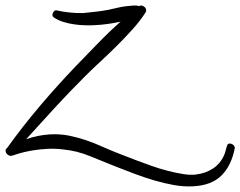

<svg xmlns="http://www.w3.org/2000/svg" viewBox="-90 -480 872 697"><path d="M762.7 55.7Q751 119.1 715.3 155.8Q679.7 192.4 612.3 196.3Q578.1 198.2 542 191.9Q505.9 185.5 469.7 174.8Q433.6 164.1 398.4 150.9Q363.3 137.7 331.1 125Q284.2 106.4 236.8 86.9Q189.5 67.4 139.6 62.5Q124 60.5 109.4 60.1Q94.7 59.6 80.1 60.5Q73.2 61.5 67.4 61.5Q61.5 61.5 54.7 62.5Q36.1 64.5 18.1 67.9Q0 71.3 -17.6 76.2Q-25.4 78.1 -34.7 81.5Q-43.9 85 -50.8 85.9Q-56.6 85.9 -62.5 81.1Q-68.4 76.2 -69.3 70.3Q-71.3 61.5 -64.5 57.6Q-7.8 -21.5 55.7 -96.2Q119.1 -170.9 186.5 -241.2Q226.6 -282.2 265.6 -322.8Q304.7 -363.3 347.7 -401.4Q326.2 -396.5 301.8 -393.1Q277.3 -389.6 254.9 -388.7Q238.3 -387.7 218.8 -388.2Q199.2 -388.7 179.2 -391.6Q159.2 -394.5 140.1 -400.4Q121.1 -406.2 106.4 -416Q100.6 -419.9 100.6 -423.8Q99.6 -428.7 103.5 -435.5Q107.4 -442.4 113.3 -442.4H115.2Q163.1 -431.6 211.9 -432.6Q228.5 -434.6 243.7 -436Q258.8 -437.5 274.4 -439.5Q302.7 -443.4 329.6 -450.2Q356.4 -457 384.8 -459Q389.6 -460 400.4 -460Q411.1 -460 416 -457Q417 -460 421.9 -460Q427.7 -460 433.6 -455.6Q439.5 -451.2 440.4 -444.3Q441.4 -441.4 439.5 -436.5Q418.9 -404.3 391.6 -374Q364.3 -343.8 335 -314.5Q305.7 -285.2 275.4 -257.3Q245.1 -229.5 217.8 -202.1Q162.1 -146.5 109.9 -89.8Q57.6 -33.2 4.9 25.4Q45.9 10.7 91.8 7.8Q127.9 5.9 159.7 12.2Q191.4 18.6 221.7 28.8Q252 39.1 282.2 52.7Q312.5 66.4 345.7 79.1Q402.3 101.6 460 122.1Q517.6 142.6 577.1 152.3Q596.7 155.3 612.3 154.3Q618.2 154.3 622.1 153.3Q656.2 149.4 683.1 131.8Q710 114.3 723.6 83Q727.5 74.2 729.5 65.4Q731.4 56.6 734.4 48.8Q736.3 41 744.1 41Q750 41 755.4 44.9Q760.7 48.8 762.7 55.7Z"/></svg>

Font: Calligraffitti
Style: Regular
Weight: 400
Designer: Dathan Boardman
Foundry: Open Window
Version: Version 1.002